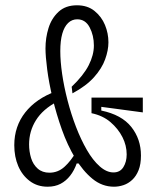

<svg xmlns="http://www.w3.org/2000/svg" viewBox="-20 -692 597 726"><path d="M411 14Q366 14 329.5 -16Q293 -46 264 -94.5Q235 -143 214 -202Q193 -261 179 -320Q165 -379 158.5 -429Q152 -479 152 -509Q152 -549 163.5 -586Q175 -623 201.5 -647.5Q228 -672 271 -672Q311 -672 337.5 -650.5Q364 -629 377 -597.5Q390 -566 390 -532Q390 -502 377.5 -467.5Q365 -433 335.5 -400Q306 -367 254 -339L251 -364Q296 -407 315.5 -445.5Q335 -484 335 -520Q335 -558 319 -588.5Q303 -619 272 -619Q252 -619 237.5 -605Q223 -591 215.5 -564.5Q208 -538 208 -499Q208 -460 215 -412Q222 -364 235.5 -312Q249 -260 267.5 -212Q286 -164 308.5 -125Q331 -86 357 -63Q383 -40 409 -40Q434 -40 446.5 -60Q459 -80 459 -108Q459 -142 443 -173.5Q427 -205 398 -230Q369 -255 326 -264V-323H520V-267L363 -288V-274Q440 -258 476.5 -212Q513 -166 513 -104Q513 -71 504 -48.5Q495 -26 480 -12Q465 2 447 8Q429 14 411 14ZM160 14Q121 14 92.5 -7.5Q64 -29 49 -64Q34 -99 34 -143Q34 -179 44.5 -210Q55 -241 75.5 -267Q96 -293 125 -313Q154 -333 190 -346L195 -307Q142 -279 116 -237.5Q90 -196 90 -146Q90 -119 97.5 -94.5Q105 -70 122.5 -54.5Q140 -39 167 -39Q199 -39 223.5 -61Q248 -83 268 -118L289 -74H270Q261 -48 245.5 -28Q230 -8 209 3Q188 14 160 14Z"/></svg>

Font: Bricolage Grotesque 24pt Condensed ExtraLight
Style: Regular
Weight: 250
Width: 3
Designer: Mathieu Triay
Foundry: Atelier Triay
Version: Version 1.001;gftools[0.9.33.dev8+g029e19f]